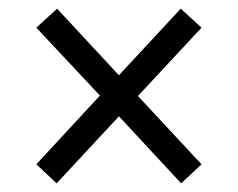

<svg xmlns="http://www.w3.org/2000/svg" viewBox="-20 -580 550 444"><path d="M111 -156 255 -311 399 -156 446 -200 299 -358 446 -516 398 -560 255 -406 112 -560 64 -516 211 -359 64 -200Z"/></svg>

Font: Noto Serif Armenian SemiCondensed SemiBold
Style: Regular
Weight: 600
Width: 4
Designer: Monotype Design Team
Foundry: Monotype Imaging Inc.
Version: Version 2.008